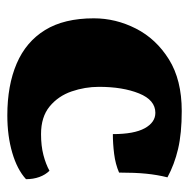

<svg xmlns="http://www.w3.org/2000/svg" viewBox="-16 -491 516 524"><g transform="rotate(90 242.0 -229.0)"><path d="M469 -42Q443 -18 397 -4.5Q351 9 295 9Q213 9 153.5 -16.5Q94 -42 62 -94Q30 -146 30 -227Q30 -287 58 -342Q86 -397 142 -432Q198 -467 283 -467Q344 -467 386.5 -457Q429 -447 464 -428Q457 -400 454 -369.5Q451 -339 451 -296Q428 -286 400 -282.5Q372 -279 346 -279Q346 -337 330 -366Q314 -395 288 -395Q253 -395 235 -350.5Q217 -306 217 -241Q217 -203 229.5 -166.5Q242 -130 270.5 -106.5Q299 -83 346 -83Q378 -83 403 -89.5Q428 -96 446 -106Q457 -95 463 -78.5Q469 -62 469 -42Z"/></g></svg>

Font: Vollkorn Black
Style: Regular
Weight: 900
Designer: Friedrich Althausen
Foundry: Friedrich Althausen
Version: Version 5.000